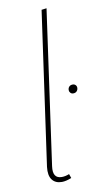

<svg xmlns="http://www.w3.org/2000/svg" viewBox="-86 -775 422 824"><g transform="rotate(-10 125.0 -363.0)"><path d="M179.2 -735.8 85 -64Q77.6 -11.2 118.2 -11.2Q133.8 -11.2 150.9 -18.1L157.2 0Q132.8 9.8 115.2 9.8Q86.9 9.8 72.8 -9Q58.6 -27.8 63 -64.9L157.2 -732.9ZM229 -356Q221.7 -356 216.8 -361.1Q211.9 -366.2 211.9 -373Q211.9 -382.3 217.5 -388.2Q223.1 -394 232.9 -394Q240.2 -394 245.1 -389.2Q250 -384.3 250 -377Q250 -368.2 244.4 -362.1Q238.8 -356 229 -356Z"/></g></svg>

Font: Fira Sans Compressed Thin
Style: Italic
Weight: 100
Width: 3
Italic angle: -8°
Designer: Carrois Corporate & Edenspiekermann AG
Foundry: Carrois Corporate GbR & Edenspiekermann AG
Version: Version 4.203;PS 004.203;hotconv 1.0.88;makeotf.lib2.5.64775